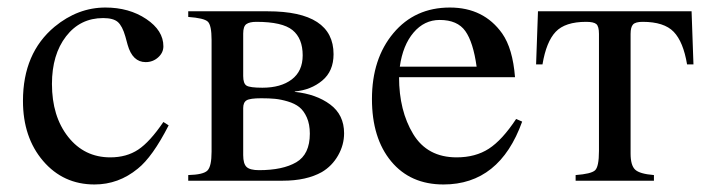

<svg xmlns="http://www.w3.org/2000/svg" viewBox="-20 -480 1870 510"><path d="M414 -156 428 -147Q385 -63 346 -32Q295 10 231 10Q148 10 94.5 -52.5Q41 -115 41 -212Q41 -339 125 -409Q187 -460 260 -460Q323 -460 368.5 -429.5Q414 -399 414 -357Q414 -340 400 -327.5Q386 -315 367 -315Q332 -315 319 -361L313 -383Q305 -411 293 -421.5Q281 -432 254 -432Q193 -432 155.5 -383.5Q118 -335 118 -257Q118 -171 161 -116.5Q204 -62 273 -62Q316 -62 347 -82.5Q378 -103 414 -156Z M763 -237V-236Q820 -230 857 -202.5Q894 -175 894 -126Q894 -95 878 -67Q862 -39 835 -23Q794 0 731 0H480V-15Q520 -16 531 -27Q542 -38 542 -77V-374Q542 -413 532 -422.5Q522 -432 480 -435V-450H691Q866 -450 866 -336Q866 -291 836 -266Q806 -241 763 -237ZM626 -391V-278Q626 -258 635 -252.5Q644 -247 677 -247Q726 -247 755 -269Q784 -291 784 -333Q784 -378 757 -400Q730 -422 661 -422Q643 -422 634.5 -416Q626 -410 626 -391ZM626 -193V-68Q626 -45 635 -36.5Q644 -28 668 -28Q731 -28 767 -49Q803 -70 803 -125Q803 -150 795 -168Q787 -186 775 -195.5Q763 -205 744.5 -210.5Q726 -216 710.5 -217.5Q695 -219 674 -219Q644 -219 635 -213.5Q626 -208 626 -193Z M1351 -164 1367 -157Q1307 10 1158 10Q1070 10 1019 -51.5Q968 -113 968 -217Q968 -324 1025 -392Q1082 -460 1175 -460Q1265 -460 1314 -391Q1342 -351 1348 -275H1040Q1040 -186 1077.5 -124Q1115 -62 1193 -62Q1243 -62 1278.5 -85Q1314 -108 1351 -164ZM1042 -303H1246Q1237 -368 1216 -397.5Q1195 -427 1148 -427Q1107 -427 1078.5 -393.5Q1050 -360 1042 -303Z M1822 -309H1805Q1795 -369 1769.5 -395.5Q1744 -422 1687 -422Q1668 -422 1661.5 -415Q1655 -408 1655 -390V-72Q1655 -41 1667 -29.5Q1679 -18 1717 -15V0H1509V-15Q1550 -18 1560.5 -27.5Q1571 -37 1571 -79V-390Q1571 -410 1564 -416Q1557 -422 1537 -422Q1481 -422 1456 -395.5Q1431 -369 1421 -309H1404L1409 -450H1817Z"/></svg>

Font: STIX MathJax Alphabets
Style: Regular
Weight: 400
Designer: MicroPress Inc., with final additions and corrections provided by Coen Hoffman, Elsevier (retired)
Version: Version 1.1.1